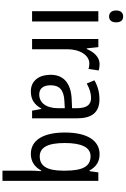

<svg xmlns="http://www.w3.org/2000/svg" viewBox="249 -1027 1018 1556"><g transform="rotate(90 758.0 -249.0)"><path d="M114 -738C84 -738 65 -719 65 -681C65 -644 84 -624 114 -624C143 -624 161 -644 161 -681C161 -719 144 -738 114 -738ZM154 -537H71V0H154Z M500 -547C444 -547 403 -504 377 -443H372L362 -537H296V0H379V-282C378 -388 429 -464 494 -464C510 -464 526 -462 539 -457L551 -540C534 -545 516 -547 500 -547Z M784 -546C727 -546 674 -531 631 -505L657 -443C697 -465 735 -478 773 -478C830 -478 857 -443 857 -359V-324L787 -321C655 -316 586 -256 586 -150C586 -58 633 10 720 10C787 10 827 -18 860 -75H863L877 0H939V-363C939 -483 893 -546 784 -546ZM800 -262 857 -265V-213C857 -113 812 -58 746 -58C700 -58 671 -87 671 -151C671 -220 708 -258 800 -262Z M1363 16V240H1446V-537H1377L1367 -465H1362C1332 -519 1291 -547 1230 -547C1122 -547 1054 -452 1054 -266C1054 -84 1120 10 1227 10C1289 10 1333 -20 1362 -74H1367C1364 -39 1363 -7 1363 16ZM1248 -62C1174 -62 1139 -128 1139 -265C1139 -399 1173 -474 1246 -474C1329 -474 1363 -409 1363 -269V-246C1362 -123 1326 -62 1248 -62Z"/></g></svg>

Font: Noto Sans Devanagari UI Condensed
Style: Regular
Weight: 400
Width: 3
Designer: Jelle Bosma - Monotype Design Team
Foundry: Monotype Imaging Inc.
Version: Version 2.004